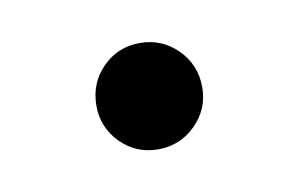

<svg xmlns="http://www.w3.org/2000/svg" viewBox="-31 -315 314 201"><g transform="rotate(-10 126.0 -214.5)"><path d="M125 -158Q101.5 -158 85.2 -174.5Q69 -191 69 -214Q69 -238 85.2 -254.5Q101.5 -271 125 -271Q148.5 -271 165 -254.5Q181.5 -238 181.5 -214Q181.5 -191 165 -174.5Q148.5 -158 125 -158Z"/></g></svg>

Font: League Spartan Thin Light
Style: Regular
Weight: 300
Version: Version 2.002